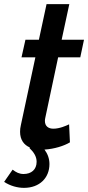

<svg xmlns="http://www.w3.org/2000/svg" viewBox="-50 -715 426 928"><path d="M231 -438H338L356 -523H248L285 -695H175L138 -523H73L54 -438H121L51 -111C48 -99 47 -88 47 -78C47 -39 66 -14 95 -2L92 0C114 21 127 42 127 67C127 105 101 126 64 126C43 126 28 118 11 105L-30 164C0 184 35 193 66 193C142 193 189 144 189 78C189 51 180 28 165 8C213 5 260 -10 288 -27L284 -114C269 -107 238 -93 208 -93C185 -93 167 -104 167 -131C167 -136 168 -141 169 -146Z"/></svg>

Font: FIGSv2-sans-serif SmBold Italic
Style: Regular
Weight: 600
Italic angle: -12°
Designer: Matt McInerney, Pablo Impallari, Rodrigo Fuenzalida
Foundry: Matt McInerney, Pablo Impallari, Rodrigo Fuenzalida
Version: Version 4.020;hotconv 1.0.109;makeotfexe 2.5.65596